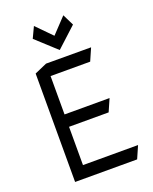

<svg xmlns="http://www.w3.org/2000/svg" viewBox="-172 -1056 905 1139"><g transform="rotate(-20 281.0 -486.5)"><path d="M281.7 -776.4 153.8 -893.6 186.5 -962.9 281.2 -866.7 372.1 -962.9 407.2 -891.6ZM177.7 -329.6V-87.9H525.4L491.2 -9.8H99.6V-694.3L177.7 -728.5L461.9 -728L427.7 -649.9H177.7V-407.7H461.9L427.7 -329.6Z"/></g></svg>

Font: NovaMono
Style: Regular
Weight: 400
Monospace: yes
Version: Version 1.2